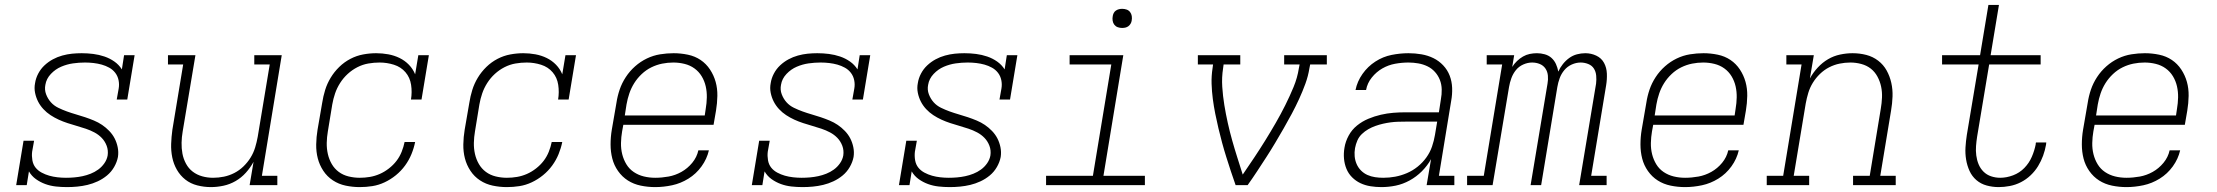

<svg xmlns="http://www.w3.org/2000/svg" viewBox="-20 -755 9040 783"><path d="M253 8Q230 8 207.5 5.5Q185 3 164.5 -4.5Q144 -12 126.5 -24.5Q109 -37 98 -56L89 0H46L76 -181H119L111 -136Q109 -119 112 -101.5Q115 -84 125 -71.5Q135 -59 150 -51Q165 -43 181 -38.5Q197 -34 214.5 -32Q232 -30 249 -30Q266 -30 283 -31.5Q300 -33 316.5 -36.5Q333 -40 349.5 -46.5Q366 -53 380.5 -63.5Q395 -74 405.5 -89Q416 -104 419 -121Q422 -142 415 -160.5Q408 -179 395 -192.5Q382 -206 365 -215Q348 -224 330 -230Q312 -236 293 -241.5Q274 -247 255.5 -253Q237 -259 219.5 -267Q202 -275 186 -285.5Q170 -296 157 -310Q144 -324 135.5 -340.5Q127 -357 123 -376.5Q119 -396 123 -416Q126 -436 136 -455Q146 -474 161.5 -488.5Q177 -503 195.5 -513Q214 -523 234 -528.5Q254 -534 273.5 -536Q293 -538 313 -538Q337 -538 360.5 -535Q384 -532 406 -524.5Q428 -517 446.5 -504Q465 -491 477 -472L486 -530H529L499 -349H456L464 -394Q467 -411 463.5 -428Q460 -445 450 -458Q440 -471 425.5 -479Q411 -487 395 -491.5Q379 -496 361.5 -498Q344 -500 327 -500Q327 -500 326.5 -500Q326 -500 326 -500Q302 -500 277.5 -496.5Q253 -493 229.5 -483Q206 -473 187.5 -453.5Q169 -434 165 -409Q161 -389 168 -370.5Q175 -352 187.5 -338Q200 -324 217.5 -315.5Q235 -307 253 -300.5Q271 -294 290 -288.5Q309 -283 327 -277Q345 -271 363 -263.5Q381 -256 396.5 -245.5Q412 -235 425.5 -221Q439 -207 447.5 -190.5Q456 -174 460 -154.5Q464 -135 461 -115Q457 -94 445.5 -74Q434 -54 416.5 -39.5Q399 -25 378.5 -15.5Q358 -6 337 -1Q316 4 295 6Q274 8 253 8Z M840 8Q812 8 784.5 1Q757 -6 736 -22.5Q715 -39 701.5 -62.5Q688 -86 682.5 -113Q677 -140 678 -168.5Q679 -197 683 -226L727 -492H665V-530H777L725 -219Q721 -196 720.5 -173Q720 -150 724 -128.5Q728 -107 738.5 -87.5Q749 -68 766 -55Q783 -42 804.5 -36Q826 -30 849 -30Q871 -30 893 -34.5Q915 -39 935.5 -49.5Q956 -60 973 -76.5Q990 -93 1002 -112.5Q1014 -132 1020.5 -153.5Q1027 -175 1031 -197L1080 -492H1017V-530H1129L1048 -38H1111V0H998L1014 -95Q1001 -71 982.5 -50.5Q964 -30 940.5 -16.5Q917 -3 891 2.5Q865 8 840 8Z M1447 8Q1418 8 1389.5 2Q1361 -4 1337.5 -19.5Q1314 -35 1298.5 -58.5Q1283 -82 1276 -109Q1269 -136 1269.5 -166Q1270 -196 1275 -226L1294 -336Q1298 -362 1306 -388Q1314 -414 1328.5 -438Q1343 -462 1363.5 -482Q1384 -502 1409 -515Q1434 -528 1461 -533Q1488 -538 1514 -538Q1539 -538 1563.5 -533.5Q1588 -529 1609.5 -518.5Q1631 -508 1647.5 -491Q1664 -474 1673 -452L1686 -530H1729L1699 -349H1656Q1661 -379 1656.5 -409Q1652 -439 1633.5 -460.5Q1615 -482 1586.5 -491Q1558 -500 1528 -500Q1505 -500 1482 -496Q1459 -492 1437.5 -481Q1416 -470 1398 -453.5Q1380 -437 1367 -416.5Q1354 -396 1346.5 -374Q1339 -352 1335 -329L1317 -219Q1313 -196 1312.5 -172.5Q1312 -149 1317 -127Q1322 -105 1333 -86Q1344 -67 1361.5 -54Q1379 -41 1401.5 -35.5Q1424 -30 1447 -30Q1468 -30 1488.5 -33.5Q1509 -37 1528.5 -45.5Q1548 -54 1566 -68Q1584 -82 1597 -99Q1610 -116 1618 -136Q1626 -156 1630 -176H1673Q1668 -151 1658 -126.5Q1648 -102 1632 -80Q1616 -58 1594.5 -40.5Q1573 -23 1548.5 -11.5Q1524 0 1498.5 4Q1473 8 1447 8Z M2047 8Q2018 8 1989.5 2Q1961 -4 1937.5 -19.5Q1914 -35 1898.5 -58.5Q1883 -82 1876 -109Q1869 -136 1869.5 -166Q1870 -196 1875 -226L1894 -336Q1898 -362 1906 -388Q1914 -414 1928.5 -438Q1943 -462 1963.5 -482Q1984 -502 2009 -515Q2034 -528 2061 -533Q2088 -538 2114 -538Q2139 -538 2163.5 -533.5Q2188 -529 2209.5 -518.5Q2231 -508 2247.5 -491Q2264 -474 2273 -452L2286 -530H2329L2299 -349H2256Q2261 -379 2256.5 -409Q2252 -439 2233.5 -460.5Q2215 -482 2186.5 -491Q2158 -500 2128 -500Q2105 -500 2082 -496Q2059 -492 2037.5 -481Q2016 -470 1998 -453.5Q1980 -437 1967 -416.5Q1954 -396 1946.5 -374Q1939 -352 1935 -329L1917 -219Q1913 -196 1912.5 -172.5Q1912 -149 1917 -127Q1922 -105 1933 -86Q1944 -67 1961.5 -54Q1979 -41 2001.5 -35.5Q2024 -30 2047 -30Q2068 -30 2088.5 -33.5Q2109 -37 2128.5 -45.5Q2148 -54 2166 -68Q2184 -82 2197 -99Q2210 -116 2218 -136Q2226 -156 2230 -176H2273Q2268 -151 2258 -126.5Q2248 -102 2232 -80Q2216 -58 2194.5 -40.5Q2173 -23 2148.5 -11.5Q2124 0 2098.5 4Q2073 8 2047 8Z M2652 8Q2622 8 2593 2Q2564 -4 2540.5 -19Q2517 -34 2500.5 -57.5Q2484 -81 2477 -108.5Q2470 -136 2470 -166Q2470 -196 2475 -226L2494 -336Q2498 -363 2507 -389.5Q2516 -416 2532 -440.5Q2548 -465 2570 -484.5Q2592 -504 2618 -516.5Q2644 -529 2672 -533.5Q2700 -538 2727 -538Q2756 -538 2785 -532Q2814 -526 2837 -510.5Q2860 -495 2875.5 -471.5Q2891 -448 2898.5 -421Q2906 -394 2905.5 -364Q2905 -334 2900 -304L2890 -246H2522L2517 -219Q2513 -196 2512.5 -172Q2512 -148 2517.5 -126Q2523 -104 2534.5 -85Q2546 -66 2564.5 -53.5Q2583 -41 2605.5 -35.5Q2628 -30 2652 -30Q2679 -30 2706.5 -35Q2734 -40 2759 -54Q2784 -68 2803 -91Q2822 -114 2828 -142H2871Q2863 -107 2841 -76.5Q2819 -46 2787.5 -26.5Q2756 -7 2721 0.5Q2686 8 2652 8ZM2854 -284 2858 -311Q2862 -334 2862.5 -357.5Q2863 -381 2858 -403Q2853 -425 2841.5 -444Q2830 -463 2812 -476Q2794 -489 2771.5 -494.5Q2749 -500 2726 -500Q2703 -500 2680.5 -495.5Q2658 -491 2636.5 -480.5Q2615 -470 2597 -453Q2579 -436 2566.5 -416Q2554 -396 2546.5 -374Q2539 -352 2535 -329L2528 -284Z M3253 8Q3230 8 3207.5 5.5Q3185 3 3164.5 -4.5Q3144 -12 3126.5 -24.5Q3109 -37 3098 -56L3089 0H3046L3076 -181H3119L3111 -136Q3109 -119 3112 -101.5Q3115 -84 3125 -71.5Q3135 -59 3150 -51Q3165 -43 3181 -38.5Q3197 -34 3214.5 -32Q3232 -30 3249 -30Q3266 -30 3283 -31.5Q3300 -33 3316.5 -36.5Q3333 -40 3349.5 -46.5Q3366 -53 3380.5 -63.5Q3395 -74 3405.5 -89Q3416 -104 3419 -121Q3422 -142 3415 -160.5Q3408 -179 3395 -192.5Q3382 -206 3365 -215Q3348 -224 3330 -230Q3312 -236 3293 -241.5Q3274 -247 3255.5 -253Q3237 -259 3219.5 -267Q3202 -275 3186 -285.5Q3170 -296 3157 -310Q3144 -324 3135.5 -340.5Q3127 -357 3123 -376.5Q3119 -396 3123 -416Q3126 -436 3136 -455Q3146 -474 3161.5 -488.5Q3177 -503 3195.5 -513Q3214 -523 3234 -528.5Q3254 -534 3273.5 -536Q3293 -538 3313 -538Q3337 -538 3360.5 -535Q3384 -532 3406 -524.5Q3428 -517 3446.5 -504Q3465 -491 3477 -472L3486 -530H3529L3499 -349H3456L3464 -394Q3467 -411 3463.5 -428Q3460 -445 3450 -458Q3440 -471 3425.5 -479Q3411 -487 3395 -491.5Q3379 -496 3361.5 -498Q3344 -500 3327 -500Q3327 -500 3326.5 -500Q3326 -500 3326 -500Q3302 -500 3277.5 -496.5Q3253 -493 3229.5 -483Q3206 -473 3187.5 -453.5Q3169 -434 3165 -409Q3161 -389 3168 -370.5Q3175 -352 3187.5 -338Q3200 -324 3217.5 -315.5Q3235 -307 3253 -300.5Q3271 -294 3290 -288.5Q3309 -283 3327 -277Q3345 -271 3363 -263.5Q3381 -256 3396.5 -245.5Q3412 -235 3425.5 -221Q3439 -207 3447.5 -190.5Q3456 -174 3460 -154.5Q3464 -135 3461 -115Q3457 -94 3445.5 -74Q3434 -54 3416.5 -39.5Q3399 -25 3378.5 -15.5Q3358 -6 3337 -1Q3316 4 3295 6Q3274 8 3253 8Z M3853 8Q3830 8 3807.5 5.5Q3785 3 3764.5 -4.5Q3744 -12 3726.5 -24.5Q3709 -37 3698 -56L3689 0H3646L3676 -181H3719L3711 -136Q3709 -119 3712 -101.5Q3715 -84 3725 -71.5Q3735 -59 3750 -51Q3765 -43 3781 -38.5Q3797 -34 3814.5 -32Q3832 -30 3849 -30Q3866 -30 3883 -31.5Q3900 -33 3916.5 -36.5Q3933 -40 3949.5 -46.5Q3966 -53 3980.5 -63.5Q3995 -74 4005.5 -89Q4016 -104 4019 -121Q4022 -142 4015 -160.5Q4008 -179 3995 -192.5Q3982 -206 3965 -215Q3948 -224 3930 -230Q3912 -236 3893 -241.5Q3874 -247 3855.5 -253Q3837 -259 3819.5 -267Q3802 -275 3786 -285.5Q3770 -296 3757 -310Q3744 -324 3735.5 -340.5Q3727 -357 3723 -376.5Q3719 -396 3723 -416Q3726 -436 3736 -455Q3746 -474 3761.5 -488.5Q3777 -503 3795.5 -513Q3814 -523 3834 -528.5Q3854 -534 3873.5 -536Q3893 -538 3913 -538Q3937 -538 3960.5 -535Q3984 -532 4006 -524.5Q4028 -517 4046.5 -504Q4065 -491 4077 -472L4086 -530H4129L4099 -349H4056L4064 -394Q4067 -411 4063.5 -428Q4060 -445 4050 -458Q4040 -471 4025.5 -479Q4011 -487 3995 -491.5Q3979 -496 3961.5 -498Q3944 -500 3927 -500Q3927 -500 3926.5 -500Q3926 -500 3926 -500Q3902 -500 3877.5 -496.5Q3853 -493 3829.5 -483Q3806 -473 3787.5 -453.5Q3769 -434 3765 -409Q3761 -389 3768 -370.5Q3775 -352 3787.5 -338Q3800 -324 3817.5 -315.5Q3835 -307 3853 -300.5Q3871 -294 3890 -288.5Q3909 -283 3927 -277Q3945 -271 3963 -263.5Q3981 -256 3996.5 -245.5Q4012 -235 4025.5 -221Q4039 -207 4047.5 -190.5Q4056 -174 4060 -154.5Q4064 -135 4061 -115Q4057 -94 4045.5 -74Q4034 -54 4016.5 -39.5Q3999 -25 3978.5 -15.5Q3958 -6 3937 -1Q3916 4 3895 6Q3874 8 3853 8Z M4246 0V-38H4437L4512 -492H4342V-530H4561L4480 -38H4649V0ZM4556 -641Q4547 -641 4538.5 -644Q4530 -647 4524.5 -654Q4519 -661 4517.5 -670.5Q4516 -680 4518 -690Q4519 -696 4522 -702Q4525 -708 4531 -712Q4537 -716 4543.5 -717.5Q4550 -719 4556 -719Q4566 -719 4574.5 -716Q4583 -713 4588.5 -706Q4594 -699 4595.5 -689.5Q4597 -680 4595 -670Q4594 -664 4590.5 -658Q4587 -652 4581.5 -648Q4576 -644 4569.5 -642.5Q4563 -641 4556 -641Z M5019 0Q5009 -28 4999.5 -57Q4990 -86 4981 -114.5Q4972 -143 4964 -172.5Q4956 -202 4949 -231.5Q4942 -261 4936 -291Q4930 -321 4926 -351.5Q4922 -382 4921 -413.5Q4920 -445 4925 -477L4927 -492H4865V-530H5038V-492H4970L4968 -477Q4962 -439 4964.5 -401Q4967 -363 4973 -326.5Q4979 -290 4987 -254Q4995 -218 5005 -182.5Q5015 -147 5026 -112.5Q5037 -78 5048 -43Q5072 -78 5095 -112.5Q5118 -147 5140 -182.5Q5162 -218 5182.5 -253.5Q5203 -289 5221.5 -326Q5240 -363 5255.5 -400.5Q5271 -438 5277 -477L5280 -492H5217V-530H5391V-492H5323L5320 -477Q5315 -445 5303.5 -413.5Q5292 -382 5278 -351.5Q5264 -321 5248 -291Q5232 -261 5215 -231.5Q5198 -202 5180.5 -172.5Q5163 -143 5144.5 -114.5Q5126 -86 5107 -57Q5088 -28 5068 0Z M5613 8Q5591 8 5569 4.5Q5547 1 5528 -8Q5509 -17 5494 -32Q5479 -47 5471 -66.5Q5463 -86 5461 -108Q5459 -130 5463 -153Q5467 -178 5480 -202Q5493 -226 5514 -243Q5535 -260 5560 -270.5Q5585 -281 5611 -287Q5637 -293 5662 -295Q5687 -297 5713 -297H5848L5856 -349Q5860 -370 5859.5 -390.5Q5859 -411 5852 -429Q5845 -447 5832 -461.5Q5819 -476 5801.5 -484.5Q5784 -493 5764 -496.5Q5744 -500 5724 -500Q5697 -500 5669.5 -495Q5642 -490 5617.5 -476Q5593 -462 5574.5 -439Q5556 -416 5551 -388H5508Q5515 -423 5536.5 -453.5Q5558 -484 5589 -504Q5620 -524 5655 -531Q5690 -538 5724 -538Q5751 -538 5777 -533.5Q5803 -529 5825.5 -518Q5848 -507 5865.5 -488.5Q5883 -470 5892 -446.5Q5901 -423 5902 -396.5Q5903 -370 5898 -343L5848 -38H5911V0H5798L5816 -106Q5801 -79 5778.5 -56.5Q5756 -34 5728.5 -19Q5701 -4 5672 2Q5643 8 5613 8ZM5621 -30Q5646 -30 5670 -34.5Q5694 -39 5717.5 -49Q5741 -59 5761.5 -75.5Q5782 -92 5797 -113Q5812 -134 5820 -157.5Q5828 -181 5832 -205L5841 -259H5713Q5697 -259 5681.5 -258.5Q5666 -258 5651 -256Q5636 -254 5620.5 -250.5Q5605 -247 5589.5 -241.5Q5574 -236 5560 -228Q5546 -220 5534 -208.5Q5522 -197 5515.5 -182Q5509 -167 5506 -151Q5503 -134 5504.5 -117.5Q5506 -101 5512.5 -86Q5519 -71 5530.5 -59.5Q5542 -48 5556.5 -41.5Q5571 -35 5587.5 -32.5Q5604 -30 5621 -30Z M5963 0V-38H6031L6106 -492H6043V-530H6155L6147 -482Q6155 -495 6166.5 -506Q6178 -517 6191 -524.5Q6204 -532 6218.5 -535Q6233 -538 6248 -538Q6264 -538 6280 -533.5Q6296 -529 6307.5 -518.5Q6319 -508 6325.5 -493.5Q6332 -479 6335 -463Q6342 -479 6353.5 -493.5Q6365 -508 6379.5 -518.5Q6394 -529 6411 -533.5Q6428 -538 6445 -538Q6469 -538 6490 -528Q6511 -518 6521.5 -498.5Q6532 -479 6533 -455Q6534 -431 6530 -407L6469 -38H6532V0H6420L6489 -414Q6491 -430 6489.5 -446.5Q6488 -463 6480 -475.5Q6472 -488 6457 -494Q6442 -500 6426 -500Q6408 -500 6390 -492Q6372 -484 6359.5 -469Q6347 -454 6340.5 -436Q6334 -418 6331 -400L6265 0H6222L6291 -414Q6294 -430 6292.5 -446.5Q6291 -463 6282.5 -475.5Q6274 -488 6259.5 -494Q6245 -500 6228 -500Q6210 -500 6192 -492Q6174 -484 6162 -469Q6150 -454 6143.5 -436Q6137 -418 6134 -400L6067 0Z M6852 8Q6822 8 6793 2Q6764 -4 6740.5 -19Q6717 -34 6700.5 -57.5Q6684 -81 6677 -108.5Q6670 -136 6670 -166Q6670 -196 6675 -226L6694 -336Q6698 -363 6707 -389.5Q6716 -416 6732 -440.5Q6748 -465 6770 -484.5Q6792 -504 6818 -516.5Q6844 -529 6872 -533.5Q6900 -538 6927 -538Q6956 -538 6985 -532Q7014 -526 7037 -510.5Q7060 -495 7075.5 -471.5Q7091 -448 7098.5 -421Q7106 -394 7105.5 -364Q7105 -334 7100 -304L7090 -246H6722L6717 -219Q6713 -196 6712.5 -172Q6712 -148 6717.5 -126Q6723 -104 6734.5 -85Q6746 -66 6764.5 -53.5Q6783 -41 6805.5 -35.5Q6828 -30 6852 -30Q6879 -30 6906.5 -35Q6934 -40 6959 -54Q6984 -68 7003 -91Q7022 -114 7028 -142H7071Q7063 -107 7041 -76.5Q7019 -46 6987.5 -26.5Q6956 -7 6921 0.5Q6886 8 6852 8ZM7054 -284 7058 -311Q7062 -334 7062.5 -357.5Q7063 -381 7058 -403Q7053 -425 7041.5 -444Q7030 -463 7012 -476Q6994 -489 6971.5 -494.5Q6949 -500 6926 -500Q6903 -500 6880.5 -495.5Q6858 -491 6836.5 -480.5Q6815 -470 6797 -453Q6779 -436 6766.5 -416Q6754 -396 6746.5 -374Q6739 -352 6735 -329L6728 -284Z M7185 0V-38H7252L7327 -492H7265V-530H7377L7361 -435Q7374 -459 7393 -479.5Q7412 -500 7435 -513.5Q7458 -527 7484 -532.5Q7510 -538 7535 -538Q7564 -538 7591 -531Q7618 -524 7639.5 -507.5Q7661 -491 7674 -467.5Q7687 -444 7693 -417Q7699 -390 7698 -361.5Q7697 -333 7692 -304L7648 -38H7711V0H7537V-38H7605L7650 -311Q7654 -334 7655 -357Q7656 -380 7651.5 -401.5Q7647 -423 7636.5 -442.5Q7626 -462 7609.5 -475Q7593 -488 7571 -494Q7549 -500 7526 -500Q7504 -500 7482 -495.5Q7460 -491 7439.5 -480.5Q7419 -470 7402 -453.5Q7385 -437 7373 -417.5Q7361 -398 7354.5 -376.5Q7348 -355 7344 -333L7295 -38H7358V0Z M8131 8Q8106 8 8082 1.5Q8058 -5 8040 -20.5Q8022 -36 8012 -58Q8002 -80 7998 -104.5Q7994 -129 7995.5 -154Q7997 -179 8001 -205L8049 -492H7900V-530H8055L8089 -735H8132L8098 -530H8302V-492H8092L8043 -198Q8040 -179 8038.5 -159.5Q8037 -140 8039.5 -121Q8042 -102 8049 -85Q8056 -68 8069 -55Q8082 -42 8100 -36Q8118 -30 8137 -30Q8163 -30 8189.5 -40Q8216 -50 8235.5 -70Q8255 -90 8266 -115.5Q8277 -141 8282 -167Q8282 -169 8282 -170.5Q8282 -172 8283 -174H8325Q8325 -172 8324.5 -170Q8324 -168 8324 -165Q8320 -142 8312 -120Q8304 -98 8291.5 -77.5Q8279 -57 8261 -40Q8243 -23 8221.5 -12Q8200 -1 8176.5 3.5Q8153 8 8131 8Z M8652 8Q8622 8 8593 2Q8564 -4 8540.5 -19Q8517 -34 8500.5 -57.5Q8484 -81 8477 -108.5Q8470 -136 8470 -166Q8470 -196 8475 -226L8494 -336Q8498 -363 8507 -389.5Q8516 -416 8532 -440.5Q8548 -465 8570 -484.5Q8592 -504 8618 -516.5Q8644 -529 8672 -533.5Q8700 -538 8727 -538Q8756 -538 8785 -532Q8814 -526 8837 -510.5Q8860 -495 8875.5 -471.5Q8891 -448 8898.5 -421Q8906 -394 8905.5 -364Q8905 -334 8900 -304L8890 -246H8522L8517 -219Q8513 -196 8512.5 -172Q8512 -148 8517.5 -126Q8523 -104 8534.5 -85Q8546 -66 8564.5 -53.5Q8583 -41 8605.5 -35.5Q8628 -30 8652 -30Q8679 -30 8706.5 -35Q8734 -40 8759 -54Q8784 -68 8803 -91Q8822 -114 8828 -142H8871Q8863 -107 8841 -76.5Q8819 -46 8787.5 -26.5Q8756 -7 8721 0.5Q8686 8 8652 8ZM8854 -284 8858 -311Q8862 -334 8862.5 -357.5Q8863 -381 8858 -403Q8853 -425 8841.5 -444Q8830 -463 8812 -476Q8794 -489 8771.5 -494.5Q8749 -500 8726 -500Q8703 -500 8680.5 -495.5Q8658 -491 8636.5 -480.5Q8615 -470 8597 -453Q8579 -436 8566.5 -416Q8554 -396 8546.5 -374Q8539 -352 8535 -329L8528 -284Z"/></svg>

Font: Iosevka Curly Slab XLtExObl
Style: Regular
Weight: 200
Width: 7
Italic angle: -9°
Monospace: yes
Designer: Belleve Invis
Foundry: Belleve Invis
Version: Version 11.0.0; ttfautohint (v1.8.3)